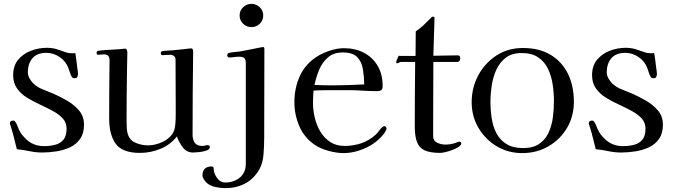

<svg xmlns="http://www.w3.org/2000/svg" viewBox="-20 -787 3477 992"><path d="M414 -143Q414 -98 394 -69.5Q374 -41 342 -26Q310 -11 272 -5Q234 1 198 1Q165 1 132.5 -6Q100 -13 67 -16Q60 -43 53.5 -70Q47 -97 39 -123Q38 -126 34.5 -137Q31 -148 31 -149Q31 -157 36 -160.5Q41 -164 48 -164Q55 -164 58 -159Q64 -152 68.5 -140Q73 -128 77 -119Q85 -103 91 -94.5Q97 -86 110 -73Q149 -32 207 -32Q239 -32 265.5 -39Q292 -46 308 -65.5Q324 -85 324 -122Q324 -154 304 -175.5Q284 -197 252.5 -214Q221 -231 186 -247Q151 -263 119.5 -282.5Q88 -302 68 -330Q48 -358 48 -398Q48 -447 73.5 -478Q99 -509 139 -524.5Q179 -540 222 -540Q250 -540 272.5 -533Q295 -526 320 -517Q328 -514 336 -513Q344 -512 352 -512Q357 -512 361 -512Q365 -512 369 -513Q372 -495 374.5 -476.5Q377 -458 379 -439Q380 -432 381.5 -422.5Q383 -413 383 -405Q383 -398 380 -390.5Q377 -383 368 -383Q361 -383 356.5 -384.5Q352 -386 349 -393Q344 -403 340.5 -414.5Q337 -426 333 -436Q320 -471 288 -492.5Q256 -514 219 -514Q172 -514 148 -486.5Q124 -459 124 -413Q124 -397 132.5 -382Q141 -367 152 -356Q173 -336 201.5 -325Q230 -314 256 -303Q290 -288 326.5 -267Q363 -246 388.5 -216Q414 -186 414 -143Z M1064 -27Q1064 -15 1046.5 -9Q1029 -3 1008 -1Q987 1 978 1Q944 1 924 -26Q904 -53 894 -82Q860 -39 809 -18Q758 3 703 3Q613 3 578.5 -43.5Q544 -90 544 -175Q544 -250 544.5 -325.5Q545 -401 546 -476Q546 -506 517 -506Q509 -506 501 -505Q493 -504 485 -504Q482 -504 480.5 -507.5Q479 -511 479 -513Q479 -524 489 -525Q524 -529 559.5 -530.5Q595 -532 630 -536Q638 -528 638 -516Q638 -491 637 -465Q636 -439 636 -413Q635 -352 634.5 -290.5Q634 -229 634 -167Q634 -148 635 -126.5Q636 -105 643 -87Q654 -59 684.5 -47.5Q715 -36 743 -36Q774 -36 805.5 -47.5Q837 -59 859.5 -81.5Q882 -104 885 -138Q887 -155 887.5 -172.5Q888 -190 888 -207L887 -479Q887 -492 878.5 -498Q870 -504 859 -504Q849 -504 839.5 -503Q830 -502 820 -502Q811 -502 811 -512Q811 -522 820 -523Q832 -525 845 -525.5Q858 -526 871 -527L940 -534Q947 -535 954.5 -536Q962 -537 969 -537Q974 -537 976 -531.5Q978 -526 978 -523Q975 -306 975 -90Q975 -65 986.5 -49Q998 -33 1025 -33Q1033 -33 1039.5 -35Q1046 -37 1053 -37Q1064 -37 1064 -27Z M1345 -72Q1345 -36 1341.5 10Q1338 56 1320 88Q1292 137 1246.5 161Q1201 185 1145 185Q1121 185 1094 179.5Q1067 174 1048 158Q1041 151 1033.5 140Q1026 129 1026 119Q1026 96 1038.5 84.5Q1051 73 1073 73Q1084 73 1084 84Q1084 108 1101 132Q1118 156 1144 156Q1188 156 1219 130.5Q1250 105 1250 59V-459Q1250 -478 1243 -486Q1236 -494 1216 -494Q1203 -494 1189.5 -492Q1176 -490 1162 -490Q1160 -490 1157 -493.5Q1154 -497 1154 -499Q1154 -504 1155.5 -508Q1157 -512 1162 -513Q1170 -516 1189.5 -518Q1209 -520 1219 -521Q1248 -526 1276 -532Q1304 -538 1332 -543Q1334 -543 1336 -543.5Q1338 -544 1339 -544Q1346 -544 1346 -534ZM1340 -707Q1340 -682 1322.5 -664.5Q1305 -647 1279 -647Q1254 -647 1236 -664.5Q1218 -682 1218 -707Q1218 -732 1236 -749.5Q1254 -767 1279 -767Q1304 -767 1322 -749.5Q1340 -732 1340 -707Z M1862 -351Q1861 -392 1855 -429.5Q1849 -467 1826 -491.5Q1803 -516 1751 -516Q1704 -516 1674.5 -490.5Q1645 -465 1629 -426.5Q1613 -388 1605 -348Q1630 -347 1654 -346.5Q1678 -346 1702 -346Q1742 -346 1782 -347.5Q1822 -349 1862 -351ZM1977 -122Q1977 -117 1975 -116Q1972 -106 1960.5 -92Q1949 -78 1935 -65.5Q1921 -53 1912 -47Q1879 -24 1837.5 -10Q1796 4 1755 4Q1721 4 1679.5 -7Q1638 -18 1609 -37Q1553 -74 1527 -134Q1501 -194 1501 -259Q1501 -333 1530 -396Q1559 -459 1623 -498Q1652 -515 1688 -526.5Q1724 -538 1757 -538Q1816 -538 1861 -514Q1906 -490 1931.5 -446.5Q1957 -403 1957 -343Q1957 -326 1949.5 -321Q1942 -316 1927 -316Q1907 -316 1887 -317Q1867 -318 1847 -319Q1819 -321 1791.5 -321Q1764 -321 1736 -321Q1702 -321 1668 -321Q1634 -321 1600 -319Q1599 -303 1598 -288Q1597 -273 1597 -257Q1597 -220 1606 -180.5Q1615 -141 1635 -107.5Q1655 -74 1686 -53.5Q1717 -33 1761 -33Q1806 -33 1847 -47Q1888 -61 1922 -92Q1931 -101 1938.5 -111.5Q1946 -122 1955 -130Q1960 -135 1966 -135Q1971 -135 1974 -131Q1977 -127 1977 -122Z M2363 -46Q2363 -37 2349.5 -28Q2336 -19 2317 -12Q2298 -5 2280.5 -1Q2263 3 2255 3Q2203 3 2174.5 -10Q2146 -23 2134.5 -53Q2123 -83 2123 -134Q2123 -217 2123.5 -300.5Q2124 -384 2125 -467H2053Q2046 -467 2041.5 -463.5Q2037 -460 2032 -460Q2027 -460 2027 -467Q2027 -471 2032.5 -483Q2038 -495 2040 -499Q2043 -498 2049 -498H2127L2128 -625Q2151 -640 2170 -658.5Q2189 -677 2208 -696Q2210 -698 2212 -699.5Q2214 -701 2216 -701Q2225 -701 2225 -694L2219 -499Q2251 -499 2282.5 -500Q2314 -501 2345 -501Q2358 -501 2358 -486Q2358 -467 2341 -467H2219Q2219 -391 2218.5 -314.5Q2218 -238 2218 -161V-84Q2218 -59 2239 -49.5Q2260 -40 2280 -40Q2308 -40 2335 -49Q2338 -51 2344 -53Q2350 -55 2353 -55Q2363 -55 2363 -46Z M2842 -264Q2842 -307 2835.5 -350.5Q2829 -394 2811.5 -431Q2794 -468 2761 -490.5Q2728 -513 2675 -513Q2625 -513 2593.5 -489Q2562 -465 2544.5 -427Q2527 -389 2520.5 -345Q2514 -301 2514 -262Q2514 -219 2520.5 -176Q2527 -133 2545 -98.5Q2563 -64 2596.5 -43Q2630 -22 2683 -22Q2735 -22 2766.5 -44Q2798 -66 2814.5 -102Q2831 -138 2836.5 -180.5Q2842 -223 2842 -264ZM2945 -261Q2945 -186 2909.5 -126Q2874 -66 2813.5 -31Q2753 4 2678 4Q2605 4 2546 -31.5Q2487 -67 2452 -126.5Q2417 -186 2417 -259Q2417 -334 2451 -397.5Q2485 -461 2544.5 -500Q2604 -539 2682 -539Q2766 -539 2825 -503.5Q2884 -468 2914.5 -405.5Q2945 -343 2945 -261Z M3405 -143Q3405 -98 3385 -69.5Q3365 -41 3333 -26Q3301 -11 3263 -5Q3225 1 3189 1Q3156 1 3123.5 -6Q3091 -13 3058 -16Q3051 -43 3044.5 -70Q3038 -97 3030 -123Q3029 -126 3025.5 -137Q3022 -148 3022 -149Q3022 -157 3027 -160.5Q3032 -164 3039 -164Q3046 -164 3049 -159Q3055 -152 3059.5 -140Q3064 -128 3068 -119Q3076 -103 3082 -94.5Q3088 -86 3101 -73Q3140 -32 3198 -32Q3230 -32 3256.5 -39Q3283 -46 3299 -65.5Q3315 -85 3315 -122Q3315 -154 3295 -175.5Q3275 -197 3243.5 -214Q3212 -231 3177 -247Q3142 -263 3110.5 -282.5Q3079 -302 3059 -330Q3039 -358 3039 -398Q3039 -447 3064.5 -478Q3090 -509 3130 -524.5Q3170 -540 3213 -540Q3241 -540 3263.5 -533Q3286 -526 3311 -517Q3319 -514 3327 -513Q3335 -512 3343 -512Q3348 -512 3352 -512Q3356 -512 3360 -513Q3363 -495 3365.5 -476.5Q3368 -458 3370 -439Q3371 -432 3372.5 -422.5Q3374 -413 3374 -405Q3374 -398 3371 -390.5Q3368 -383 3359 -383Q3352 -383 3347.5 -384.5Q3343 -386 3340 -393Q3335 -403 3331.5 -414.5Q3328 -426 3324 -436Q3311 -471 3279 -492.5Q3247 -514 3210 -514Q3163 -514 3139 -486.5Q3115 -459 3115 -413Q3115 -397 3123.5 -382Q3132 -367 3143 -356Q3164 -336 3192.5 -325Q3221 -314 3247 -303Q3281 -288 3317.5 -267Q3354 -246 3379.5 -216Q3405 -186 3405 -143Z"/></svg>

Font: Kaisei Opti
Style: Regular
Weight: 400
Designer: Font-Kai, 金井和夫
Foundry: KAZUO KANAI
Version: Version 5.003